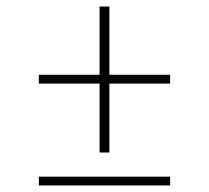

<svg xmlns="http://www.w3.org/2000/svg" viewBox="-20 -568 640 588"><path d="M285 -101V-312H99V-339H285V-548H315V-339H501V-312H315V-101ZM99 0V-27H501V0Z"/></svg>

Font: SourceCodeVF
Style: Italic
Weight: 200
Italic angle: -11°
Monospace: yes
Designer: Paul D. Hunt, Teo Tuominen
Foundry: Adobe
Version: Version 1.026;hotconv 1.1.0;makeotfexe 2.6.0